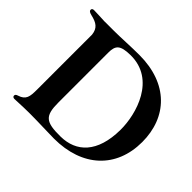

<svg xmlns="http://www.w3.org/2000/svg" viewBox="-163 -957 1184 1184"><g transform="rotate(45 429.0 -364.5)"><path d="M431.1 4.3C677.2 4.3 831.3 -139.2 831.3 -365.8C831.3 -582.4 690 -733 438.9 -733C369.7 -733 280.9 -727.3 224.1 -727.3H143.8V-726.9C103 -728.3 70 -730.8 45.5 -730.8C34.1 -730.8 29.1 -725.1 29.1 -717.3C29.1 -708.8 35.2 -702.4 56.1 -697.4C110.4 -685 138.1 -666.2 143.8 -615.4V-170.5V-146.7V-136.4C143.8 -74.6 139.9 -42.6 86.6 -26.3C74.9 -22.7 69.2 -17.8 69.2 -9.6C69.2 -1.8 74.9 3.9 85.6 3.9C102.3 3.9 145.6 0.4 206.3 0H226.2C292.3 0 390.6 4.3 431.1 4.3ZM293 -174V-607.2C293 -669.7 312.1 -692.8 401.3 -693.9C617.2 -696.4 684.3 -462 683.2 -324.6C681.5 -122.5 585.2 -35.2 451.7 -33.4C320.7 -32 293 -55.4 293 -174Z"/></g></svg>

Font: Margiela Serif Semibold
Style: Regular
Weight: 600
Designer: Andreas Faust, Stefan Endress
Version: Version 1.002;FEAKit 1.0